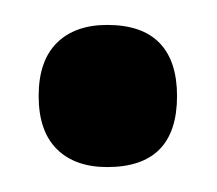

<svg xmlns="http://www.w3.org/2000/svg" viewBox="-20 -122 174 154"><path d="M66 12Q40 12 25.5 -2.5Q11 -17 11 -45Q11 -73 25.5 -87.5Q40 -102 66 -102Q94 -102 108 -87.5Q122 -73 122 -45Q122 12 66 12Z"/></svg>

Font: Bricolage Grotesque 72pt SemiCondensed
Style: Regular
Weight: 400
Width: 4
Designer: Mathieu Triay
Foundry: Atelier Triay
Version: Version 1.001;gftools[0.9.33.dev8+g029e19f]